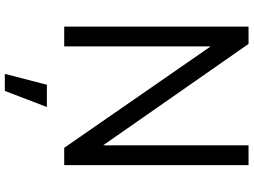

<svg xmlns="http://www.w3.org/2000/svg" viewBox="-144 -640 1025 776"><g transform="rotate(90 368.0 -252.5)"><path d="M88 0V-745H158L568 -157V-745H648V0H578L168 -592V0ZM279 240 323 70H413L348 240Z"/></g></svg>

Font: Kosmopol Plus Jakarta Sans
Style: Regular
Weight: 400
Designer: Gumpita Rahayu
Foundry: Tokotype
Version: Version 2.006